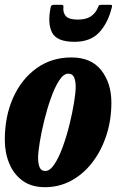

<svg xmlns="http://www.w3.org/2000/svg" viewBox="-20 -769 492 799"><path d="M0 -187.5Q0 -284.5 34.5 -362Q69 -439.5 131.8 -484.8Q194.5 -530 277.5 -530Q359.5 -530 401.5 -476.5Q443.5 -423 443.5 -342Q443.5 -269 422.5 -205.2Q401.5 -141.5 364.2 -93Q327 -44.5 276.5 -17.2Q226 10 167 10Q111 10 74 -17Q37 -44 18.5 -88.8Q0 -133.5 0 -187.5ZM138.5 -112.5Q138.5 -88.5 144.8 -73Q151 -57.5 168.5 -57.5Q188 -57.5 206.8 -86Q225.5 -114.5 241.5 -158.8Q257.5 -203 269.5 -252Q281.5 -301 288.2 -343Q295 -385 295 -407.5Q295 -431 288.5 -446.8Q282 -462.5 264 -462.5Q244.5 -462.5 226 -433.8Q207.5 -405 191.8 -360.5Q176 -316 164 -267Q152 -218 145.2 -176.2Q138.5 -134.5 138.5 -112.5ZM290 -595Q216 -595 196.5 -633.8Q177 -672.5 191 -739.5Q193 -749 204.5 -749H236.5Q244.5 -749 244 -741Q241 -716.5 254 -702Q267 -687.5 303.5 -687.5Q338 -687.5 357.5 -700.5Q377 -713.5 386 -734.5Q389 -741.5 390.8 -745.2Q392.5 -749 401.5 -749H437.5Q445 -749 446 -746.8Q447 -744.5 445 -737Q428.5 -671.5 392 -633.2Q355.5 -595 290 -595Z"/></svg>

Font: Besley* Condensed
Style: Bold Italic
Weight: 700
Width: 3
Italic angle: -13°
Designer: Owen Earl
Foundry: indestructible type*
Version: Version 3.000; ttfautohint (v1.8.3)